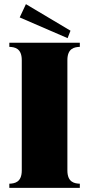

<svg xmlns="http://www.w3.org/2000/svg" viewBox="-20 -906 430 926"><path d="M25 -20V0H365V-20C340 -21 305 -26 305 -84V-616C305 -674 340 -679 365 -680V-700H25V-680C50 -679 85 -674 85 -616V-84C85 -26 50 -21 25 -20ZM75 -822 306 -722 320 -758 105 -886Z"/></svg>

Font: Sprat Condensed Black
Style: Regular
Weight: 900
Designer: Ethan Nakache
Foundry: Collletttivo
Version: Version 2.000;Glyphs 3.2 (3217)